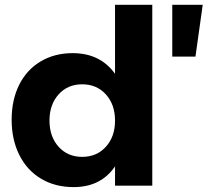

<svg xmlns="http://www.w3.org/2000/svg" viewBox="-20 -762 852 788"><path d="M414.6 -159.7Q452.1 -201.2 452.1 -267.1Q452.1 -333 414.6 -374.5Q377 -416 317.4 -416Q257.8 -416 220.5 -374.5Q183.1 -333 183.1 -267.1Q183.1 -201.2 220.5 -159.7Q257.8 -118.2 317.4 -118.2Q377 -118.2 414.6 -159.7ZM277.8 -543.9Q391.6 -543.9 452.1 -459V-742.2H605V0H452.1V-79.1Q394 5.9 282.2 5.9Q206.1 5.9 148.4 -28.6Q90.8 -63 59.3 -126Q27.8 -189 27.8 -270.5Q27.8 -352.1 58.8 -414.1Q89.8 -476.1 147 -510Q204.1 -543.9 277.8 -543.9ZM687 -742.2H812L782.2 -529.8H687Z"/></svg>

Font: Montserrat-SemiBold
Style: Regular
Weight: 600
Designer: Julieta Ulanovsky
Foundry: Julieta Ulanovsky
Version: Version 6.001